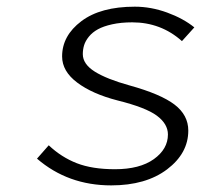

<svg xmlns="http://www.w3.org/2000/svg" viewBox="-20 -542 640 575"><path d="M313 13.2Q183.6 13.2 90.8 -66.9L126 -106.9Q163.6 -71.3 210 -53.2Q256.3 -35.2 324.2 -35.2Q398.4 -35.2 440.7 -65.4Q482.9 -95.7 482.9 -139.2Q482.9 -170.9 449.7 -195.6Q416.5 -220.2 332 -241.2Q256.3 -260.7 211.2 -294.7Q166 -328.6 166 -373Q166 -435.1 223.6 -478.5Q281.2 -522 383.8 -522Q432.1 -522 480.5 -504.4Q528.8 -486.8 562 -460L524.9 -418.9Q461.9 -475.1 376 -475.1Q342.3 -475.1 315.9 -469.2Q289.6 -463.4 273.2 -454.3Q256.8 -445.3 246.3 -432.4Q235.8 -419.4 231.9 -406.7Q228 -394 228 -379.9Q228 -350.1 263.7 -327.6Q299.3 -305.2 368.2 -286.1Q461.4 -260.3 502.7 -228.8Q543.9 -197.3 543.9 -150.9Q543.9 -83 480.5 -34.9Q417 13.2 313 13.2Z"/></svg>

Font: Office Code Pro Light Italic
Style: Regular
Weight: 300
Italic angle: -9°
Designer: Nathan Rutzky & Paul D. Hunt
Foundry: Adobe Systems Incorporated
Version: Version 1.004;PS 001.004;hotconv 1.0.70;makeotf.lib2.5.58329